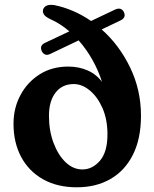

<svg xmlns="http://www.w3.org/2000/svg" viewBox="-20 -763 638 796"><path d="M153.5 -550.5Q142.5 -574 166 -585L267.5 -633Q230.5 -665 189 -683.5Q171 -692 164 -700.5Q157 -709 158 -719.5Q159 -730.5 170 -737.8Q181 -745 204.5 -742Q285.5 -725.5 357.5 -676L457.5 -723.5Q471 -729.5 480 -726Q489 -722.5 493.5 -713Q504.5 -690 479 -678L401.5 -641Q474.5 -576.5 519.5 -483.2Q564.5 -390 564.5 -283.5Q564.5 -188 531.2 -121.8Q498 -55.5 438.2 -21Q378.5 13.5 298.5 13.5Q217 13.5 158 -20Q99 -53.5 67.5 -112.8Q36 -172 36 -250Q36 -314.5 64.5 -368.2Q93 -422 144 -454.5Q195 -487 263 -487Q306.5 -487 342.8 -471.2Q379 -455.5 403 -423.5Q387.5 -471.5 362.8 -515.5Q338 -559.5 306 -595.5L187.5 -539Q175.5 -533.5 166.8 -537.2Q158 -541 153.5 -550.5ZM183 -283Q183 -221 202 -170.5Q221 -120 252.2 -90.2Q283.5 -60.5 321.5 -60.5Q363 -60.5 394.2 -96.5Q425.5 -132.5 425.5 -206Q425.5 -268 404.8 -315Q384 -362 352 -388.2Q320 -414.5 286 -414.5Q238 -414.5 210.5 -379.2Q183 -344 183 -283Z"/></svg>

Font: Fraunces 9pt Soft SemiBold
Style: Regular
Weight: 600
Version: Version 1.000;[b76b70a41]